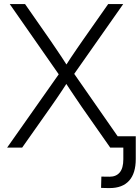

<svg xmlns="http://www.w3.org/2000/svg" viewBox="-20 -748 708 973"><path d="M16.1 0 294.9 -396V-346.7L29.3 -727.5H106.9L232.4 -547.4Q249 -523.4 263.9 -501.2Q278.8 -479 293.7 -456.8Q308.6 -434.6 323.2 -411.1H310.1Q325.2 -434.6 339.8 -456.8Q354.5 -479 369.9 -501.2Q385.3 -523.4 401.9 -547.4L528.3 -727.5H604.5L338.9 -349.1V-398.4L616.2 0H538.6L395 -205.1Q379.9 -228 365.2 -249Q350.6 -270 336.7 -291.3Q322.8 -312.5 308.1 -335H324.2Q310.1 -313 295.9 -291.5Q281.7 -270 267.3 -249Q252.9 -228 236.8 -205.1L92.3 0ZM535.6 205.1Q524.4 205.1 513.4 204.8Q502.4 204.6 492.2 204.1L493.7 147Q503.9 147 514.6 147.2Q525.4 147.5 535.6 147.5Q568.8 147.5 586.9 125.7Q605 104 605 59.1V0H563V-57.6H668V57.6Q668 130.4 634.3 167.7Q600.6 205.1 535.6 205.1Z"/></svg>

Font: Inter 28pt Light
Style: Regular
Weight: 300
Designer: Rasmus Andersson
Foundry: rsms
Version: Version 4.001;git-66647c0bb